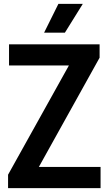

<svg xmlns="http://www.w3.org/2000/svg" viewBox="-20 -968 559 988"><path d="M21.5 0V-69L334.5 -631H26.5V-740H492.5V-671L180 -109H497.5V0ZM207 -800 280.5 -948H406L314 -800Z"/></svg>

Font: Encode Sans Condensed Condensed SemiBold
Style: Regular
Weight: 600
Width: 3
Designer: Multiple Designers
Foundry: Impallari Type
Version: Version 3.000; ttfautohint (v1.8.3) -l 8 -r 50 -G 200 -x 14 